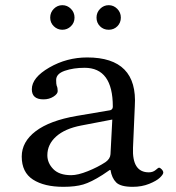

<svg xmlns="http://www.w3.org/2000/svg" viewBox="-20 -712 680 742"><path d="M188 -610.5Q174 -624 174 -644Q174 -664 188 -678Q202 -692 221 -692Q240 -692 254 -678Q268 -664 268 -644Q268 -624 254 -610.5Q240 -597 221 -597Q202 -597 188 -610.5ZM366.5 -610.5Q353 -624 353 -644Q353 -664 367 -678Q381 -692 400 -692Q419 -692 433 -678Q447 -664 447 -644Q447 -624 433.5 -610.5Q420 -597 400 -597Q380 -597 366.5 -610.5ZM414 -250 294 -227Q231 -215 197 -184.5Q163 -154 163 -112Q163 -82 186 -58.5Q209 -35 255 -35Q281 -35 319.5 -50.5Q358 -66 387 -85Q406 -98 407 -116ZM407 -55H404L376 -36Q332 -8 301.5 1Q271 10 225 10Q151 10 107.5 -18Q64 -46 64 -107Q64 -164 118 -205Q172 -246 276 -264L406 -286Q416 -289 416 -300Q416 -450 307 -450Q264 -450 230.5 -438.5Q197 -427 197 -403Q197 -387 199 -381Q203 -373 203 -360Q203 -349 186.5 -338.5Q170 -328 148 -328Q103 -328 103 -367Q103 -412 170.5 -451Q238 -490 317 -490Q513 -490 501 -302L494 -141Q490 -46 555 -46Q571 -46 581.5 -55Q592 -64 594 -64Q599 -64 605 -57.5Q611 -51 611 -45Q611 -38 598 -25.5Q585 -13 556.5 -1.5Q528 10 493 10Q446 10 429 -7Q412 -24 407 -55Z"/></svg>

Font: Linux Libertine Mono O
Style: Mono
Weight: 400
Designer: Philipp H. Poll
Foundry: Philipp H. Poll
Version: Version 5.1.7